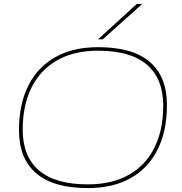

<svg xmlns="http://www.w3.org/2000/svg" viewBox="-20 -951 928 981"><path d="M429 10Q253 10 165 -65.5Q77 -141 77 -286Q77 -419 125 -514Q173 -609 263.5 -659.5Q354 -710 481 -710Q658 -710 745.5 -634.5Q833 -559 833 -415Q833 -282 785 -186.5Q737 -91 647 -40.5Q557 10 429 10ZM429 -9Q551 -9 637 -57Q723 -105 768.5 -195.5Q814 -286 814 -412Q814 -548 731 -620Q648 -692 481 -692Q359 -692 273 -643.5Q187 -595 141.5 -504.5Q96 -414 96 -288Q96 -152 179 -80.5Q262 -9 429 -9ZM481 -750 679 -931H707L505 -750Z"/></svg>

Font: Georama Extended Thin
Style: Italic
Weight: 100
Width: 7
Italic angle: -9°
Designer: Jean-Baptiste Levee
Foundry: Production Type
Version: Version 1.000